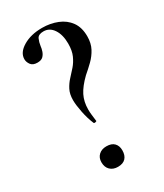

<svg xmlns="http://www.w3.org/2000/svg" viewBox="-164 -693 660 771"><g transform="rotate(-30 166.0 -307.0)"><path d="M161 -610Q137 -610 130.5 -595.5Q124 -581 122 -565Q121 -554 117 -542Q113 -530 104.5 -521.5Q96 -513 78 -513Q57 -513 48 -525.5Q39 -538 39 -551Q39 -582 75 -603.5Q111 -625 163 -625Q201 -625 233.5 -612Q266 -599 285 -572.5Q304 -546 304 -505Q304 -473 291.5 -449.5Q279 -426 260 -407.5Q241 -389 221 -372Q188 -340 174 -312Q160 -284 160 -248Q160 -236 161.5 -223Q163 -210 165 -194Q167 -191 160 -189.5Q153 -188 152 -191Q140 -219 133 -254Q126 -289 126 -311Q126 -339 136 -358.5Q146 -378 160.5 -393.5Q175 -409 189 -425Q203 -441 213 -463Q223 -485 223 -518Q223 -559 206 -584.5Q189 -610 161 -610ZM149 11Q127 11 113.5 -2Q100 -15 100 -38Q100 -59 113.5 -71.5Q127 -84 149 -84Q173 -84 185 -71.5Q197 -59 197 -38Q197 -15 185 -2Q173 11 149 11Z"/></g></svg>

Font: Cormorant Garamond Light Medium
Style: Regular
Weight: 500
Version: Version 4.001